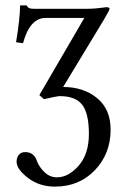

<svg xmlns="http://www.w3.org/2000/svg" viewBox="-20 -462 456 717"><path d="M127 -106.9 294.9 -395H149.9Q91.8 -395 65.9 -300.8L40 -304.2Q54.2 -389.2 55.2 -441.9H80.1Q84 -428.7 106 -429.2H309.1Q322.3 -429.2 338.1 -430.7Q354 -432.1 365.2 -433.6L376 -435.1Q389.2 -435.1 389.2 -429.2Q389.2 -424.3 367.2 -387.2L215.8 -137.2Q292 -137.2 342.5 -95.7Q393.1 -54.2 393.1 22Q393.1 111.8 334.5 173.3Q275.9 234.9 185.1 234.9Q127 234.9 84.5 202.4Q42 169.9 42 142.1Q42 127 50 116.5Q58.1 106 74.2 106Q107.4 106 118.2 140.1Q126 161.1 146 180.7Q166 200.2 192.9 200.2Q235.8 200.2 273.9 156.5Q312 112.8 312 38.1Q312 -38.1 287.1 -70.6Q262.2 -103 203.1 -103Q194.3 -103 144 -91.8Z"/></svg>

Font: Linux Libertine O
Style: Regular
Weight: 400
Designer: Philipp H. Poll
Foundry: Philipp H. Poll
Version: Version 5.3.0